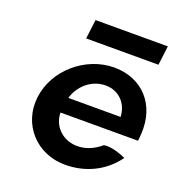

<svg xmlns="http://www.w3.org/2000/svg" viewBox="-125 -781 846 901"><g transform="rotate(20 298.0 -330.5)"><path d="M561 -674H200L188 -578H549ZM194 -210H581C582 -222 584 -234 584 -246C594 -395 498 -495 360 -495C217 -495 85 -382 68 -241C51 -101 154 13 297 13C397 13 488 -29 548 -112C528 -121 478 -142 438 -136C397 -101 354 -87 313 -89C243 -93 194 -146 194 -210ZM466 -287H205C222 -349 279 -402 350 -402C417 -402 463 -353 466 -287Z"/></g></svg>

Font: Bluebird
Style: Obl
Weight: 400
Designer: Jasper
Foundry: Cannot Into Space Fonts
Version: Version 0.98